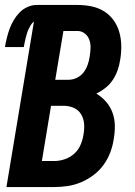

<svg xmlns="http://www.w3.org/2000/svg" viewBox="-25 -755 545 775"><path d="M1 0 112 -668Q104 -662 99 -653.5Q94 -645 90 -636.5Q86 -628 83.5 -619Q81 -610 78.5 -601Q76 -592 74.5 -583Q73 -574 71 -565H-5Q-2 -583 2.5 -601.5Q7 -620 13.5 -638Q20 -656 30 -673Q40 -690 54 -704.5Q68 -719 86.5 -727Q105 -735 123 -735H287Q316 -735 343.5 -729.5Q371 -724 394 -710Q417 -696 433 -674Q449 -652 456.5 -625.5Q464 -599 464.5 -570.5Q465 -542 460 -513Q457 -493 450 -472.5Q443 -452 431 -433.5Q419 -415 401.5 -401Q384 -387 364 -377Q386 -364 403 -344.5Q420 -325 429 -300.5Q438 -276 438.5 -248.5Q439 -221 434 -193Q430 -166 420 -139.5Q410 -113 393 -89.5Q376 -66 352 -48Q328 -30 301.5 -19Q275 -8 247.5 -4Q220 0 194 0ZM198 -433H252Q269 -433 285.5 -441Q302 -449 312.5 -463Q323 -477 329 -494Q335 -511 337 -527Q340 -545 340.5 -562Q341 -579 335.5 -594.5Q330 -610 317 -620Q304 -630 287 -630H231ZM144 -105H194Q214 -105 235.5 -112Q257 -119 274 -134Q291 -149 300 -170Q309 -191 312 -212Q316 -233 314.5 -254.5Q313 -276 302.5 -293.5Q292 -311 273 -319.5Q254 -328 232 -328H181Z"/></svg>

Font: Iosevka SS04 Extrabold Oblique
Style: Regular
Weight: 800
Italic angle: -9°
Monospace: yes
Designer: Belleve Invis
Foundry: Belleve Invis
Version: Version 19.0.0; ttfautohint (v1.8.4)